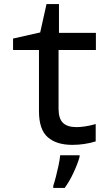

<svg xmlns="http://www.w3.org/2000/svg" viewBox="-20 -700 540 941"><path d="M334 10Q257 10 214 -27.5Q171 -65 171 -155V-455H44V-511L177 -541L208 -680H269V-539H450V-455H267V-167Q267 -119 288.5 -98Q310 -77 355 -77Q373 -77 397 -80.5Q421 -84 449 -92V-7Q394 10 334 10ZM241 211Q247 193 254 166Q261 139 267 110.5Q273 82 275 61H370V69Q361 102 340.5 146Q320 190 297 221H241Z"/></svg>

Font: Noto Sans Mono ExtraCondensed Medium
Style: Regular
Weight: 500
Width: 2
Designer: Monotype Design Team
Foundry: Monotype Imaging Inc.
Version: Version 2.014